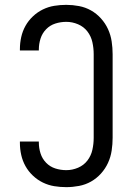

<svg xmlns="http://www.w3.org/2000/svg" viewBox="-20 -763 540 791"><path d="M253 8Q228 8 203.5 4Q179 0 156.5 -11Q134 -22 115.5 -39.5Q97 -57 85 -78.5Q73 -100 67.5 -124.5Q62 -149 62 -174V-180H140V-176Q140 -153 147 -131Q154 -109 170 -92.5Q186 -76 208 -69Q230 -62 253 -62Q278 -62 301.5 -72Q325 -82 340 -101.5Q355 -121 360.5 -145.5Q366 -170 366 -195V-540Q366 -565 360.5 -589.5Q355 -614 340 -633.5Q325 -653 301.5 -663Q278 -673 253 -673Q230 -673 208 -666Q186 -659 170 -642.5Q154 -626 147 -604Q140 -582 140 -559V-555H62V-561Q62 -586 67.5 -610.5Q73 -635 85 -656.5Q97 -678 115.5 -695.5Q134 -713 156.5 -724Q179 -735 203.5 -739Q228 -743 253 -743Q279 -743 305.5 -738Q332 -733 355 -720Q378 -707 396 -687Q414 -667 425 -643Q436 -619 440 -592.5Q444 -566 444 -540V-195Q444 -169 440 -142.5Q436 -116 425 -92Q414 -68 396 -48Q378 -28 355 -15Q332 -2 305.5 3Q279 8 253 8Z"/></svg>

Font: Huly
Style: Regular
Weight: 400
Designer: Belleve Invis
Foundry: Belleve Invis
Version: Version 33.2.5; ttfautohint (v1.8.4)